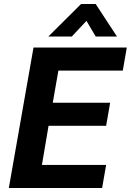

<svg xmlns="http://www.w3.org/2000/svg" viewBox="-20 -937 652 957"><path d="M147 -700H612L592 -585H271L243 -425H529L509 -310H222L189 -115H509L489 0H24ZM384 -917H457L563 -755H457L411 -833L338 -755H221Z"/></svg>

Font: Sarabun
Style: Bold Italic
Weight: 700
Italic angle: -10°
Designer: Suppakit Chalermlarp | Katatrad Co.,Ltd.
Foundry: Cadson Demak Co.,Ltd.
Version: Version 1.000; ttfautohint (v1.6)